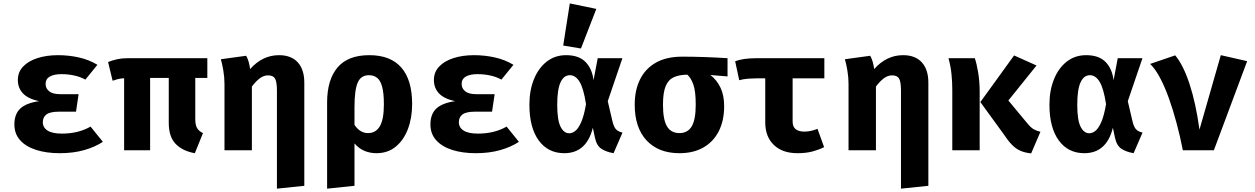

<svg xmlns="http://www.w3.org/2000/svg" viewBox="-20 -889 7425 1136"><path d="M429.7 -228.2H328.7Q276.9 -228.2 255.1 -212.1Q233.3 -195.9 233.3 -166.2Q233.3 -134.4 261.5 -116.4Q289.7 -98.5 346.2 -98.5Q443.6 -98.5 515.9 -140L588.7 -49.7Q540.5 -18.5 476.7 -0.5Q412.8 17.4 332.8 17.4Q254.9 17.4 194.4 -1.8Q133.8 -21 99.5 -59Q65.1 -96.9 65.1 -152.8Q65.1 -213.8 100 -246.7Q134.9 -279.5 210.8 -290.3Q144.6 -305.1 115.1 -337.2Q85.6 -369.2 85.6 -415.4Q85.6 -462.6 116.9 -495.4Q148.2 -528.2 202.1 -545.4Q255.9 -562.6 323.1 -562.6Q387.2 -562.6 447.2 -549Q507.2 -535.4 556.4 -505.6L485.1 -417.9Q455.9 -434.4 419.2 -442.3Q382.6 -450.3 344.1 -450.3Q299 -450.3 274.4 -435.9Q249.7 -421.5 249.7 -392.8Q249.7 -366.2 270.8 -349Q291.8 -331.8 335.9 -331.8H445.1Z M1206.7 -544.6V-427.7H1135.4V-183.6Q1135.4 -149.2 1146.2 -131Q1156.9 -112.8 1181 -101.5L1132.8 17.4Q1061.5 5.1 1020 -36.9Q978.5 -79 978.5 -162.1V-427.7H868.2V0H714.4V-426.2Q692.3 -424.6 677.7 -421Q663.1 -417.4 646.2 -411.3L619.5 -522.1Q646.7 -532.8 673.8 -538.7Q701 -544.6 732.8 -544.6Z M1630.8 -562.6Q1703.1 -562.6 1741.8 -520Q1780.5 -477.4 1780.5 -400V210.3L1618.5 227.2V-353.3Q1618.5 -403.6 1607.7 -423.3Q1596.9 -443.1 1566.2 -443.1Q1540 -443.1 1516.7 -425.4Q1493.3 -407.7 1470.3 -376.9V0H1308.2V-391.8Q1308.2 -432.3 1301.3 -472.3Q1294.4 -512.3 1286.7 -538.5L1436.4 -559Q1452.8 -531.3 1460 -480.5Q1532.8 -562.6 1630.8 -562.6Z M2165.1 -562.6Q2290.8 -562.6 2354.6 -489.2Q2418.5 -415.9 2418.5 -273.8Q2418.5 -191.8 2393.6 -125.9Q2368.7 -60 2321.5 -21.3Q2274.4 17.4 2207.2 17.4Q2168.7 17.4 2135.6 3.3Q2102.6 -10.8 2077.4 -40.5V210.3L1915.4 227.2V-282.1Q1915.4 -416.9 1976.9 -489.7Q2038.5 -562.6 2165.1 -562.6ZM2163.1 -444.1Q2115.4 -444.1 2096.4 -400.3Q2077.4 -356.4 2077.4 -254.4V-150.3Q2109.7 -101.5 2157.9 -101.5Q2203.1 -101.5 2227.2 -141.8Q2251.3 -182.1 2251.3 -271.8Q2251.3 -338.5 2241 -375.9Q2230.8 -413.3 2211 -428.7Q2191.3 -444.1 2163.1 -444.1Z M2891.3 -228.2H2790.3Q2738.5 -228.2 2716.7 -212.1Q2694.9 -195.9 2694.9 -166.2Q2694.9 -134.4 2723.1 -116.4Q2751.3 -98.5 2807.7 -98.5Q2905.1 -98.5 2977.4 -140L3050.3 -49.7Q3002.1 -18.5 2938.2 -0.5Q2874.4 17.4 2794.4 17.4Q2716.4 17.4 2655.9 -1.8Q2595.4 -21 2561 -59Q2526.7 -96.9 2526.7 -152.8Q2526.7 -213.8 2561.5 -246.7Q2596.4 -279.5 2672.3 -290.3Q2606.2 -305.1 2576.7 -337.2Q2547.2 -369.2 2547.2 -415.4Q2547.2 -462.6 2578.5 -495.4Q2609.7 -528.2 2663.6 -545.4Q2717.4 -562.6 2784.6 -562.6Q2848.7 -562.6 2908.7 -549Q2968.7 -535.4 3017.9 -505.6L2946.7 -417.9Q2917.4 -434.4 2880.8 -442.3Q2844.1 -450.3 2805.6 -450.3Q2760.5 -450.3 2735.9 -435.9Q2711.3 -421.5 2711.3 -392.8Q2711.3 -366.2 2732.3 -349Q2753.3 -331.8 2797.4 -331.8H2906.7Z M3329.2 -562.6Q3404.1 -562.6 3443.6 -523.1Q3483.1 -483.6 3491.8 -414.4L3516.4 -544.6H3662.6L3575.9 -290.3L3603.6 -171.8Q3612.3 -135.4 3626.4 -122.3Q3640.5 -109.2 3663.1 -104.6L3610.3 17.4Q3566.2 9.7 3537.7 -9Q3509.2 -27.7 3499 -79L3487.7 -133.3Q3450.3 17.4 3318.5 17.4Q3222.6 17.4 3167.4 -58.2Q3112.3 -133.8 3112.3 -269.7Q3112.3 -354.4 3139.2 -420.5Q3166.2 -486.7 3214.9 -524.6Q3263.6 -562.6 3329.2 -562.6ZM3351.8 -444.1Q3315.9 -444.1 3296.4 -401.8Q3276.9 -359.5 3276.9 -269.7Q3276.9 -177.9 3296.7 -139.2Q3316.4 -100.5 3347.7 -100.5Q3366.2 -100.5 3384.4 -114.9Q3402.6 -129.2 3419 -166.7Q3435.4 -204.1 3447.2 -272.8Q3432.8 -366.7 3409 -405.4Q3385.1 -444.1 3351.8 -444.1ZM3351.3 -868.7 3508.2 -836.4 3417.4 -602.1 3312.3 -619.5Z M4017.4 -553.8Q4079 -553.8 4152.1 -551.3Q4225.1 -548.7 4284.6 -544.6V-436.9L4183.1 -445.1Q4221.5 -415.9 4243.1 -370Q4264.6 -324.1 4264.6 -261Q4264.6 -175.9 4233.1 -113.3Q4201.5 -50.8 4142.3 -16.7Q4083.1 17.4 4000 17.4Q3875.9 17.4 3805.6 -58.2Q3735.4 -133.8 3735.4 -269.7Q3735.4 -355.4 3766.9 -419.2Q3798.5 -483.1 3861 -518.5Q3923.6 -553.8 4017.4 -553.8ZM3902.6 -269.7Q3902.6 -181 3926.4 -141.3Q3950.3 -101.5 4000 -101.5Q4048.7 -101.5 4072.6 -141.3Q4096.4 -181 4096.4 -269.7Q4096.4 -349.2 4082.3 -388.7Q4068.2 -428.2 4046.7 -447.2Q3998.5 -446.7 3966.4 -432.1Q3934.4 -417.4 3918.5 -379.2Q3902.6 -341 3902.6 -269.7Z M4857.4 -544.6V-425.6H4669.7V-170.3Q4669.7 -137.9 4688.5 -124.1Q4707.2 -110.3 4739 -110.3Q4760.5 -110.3 4780.3 -115.1Q4800 -120 4816.9 -126.7L4855.9 -18.5Q4828.2 -4.1 4789.2 6.7Q4750.3 17.4 4698.5 17.4Q4608.7 17.4 4558.2 -31.8Q4507.7 -81 4507.7 -164.6V-425.6H4459.5Q4436.9 -425.6 4407.7 -423.6Q4378.5 -421.5 4353.8 -414.4L4329.7 -526.2Q4374.4 -544.6 4454.9 -544.6Z M5323.1 -562.6Q5395.4 -562.6 5434.1 -520Q5472.8 -477.4 5472.8 -400V210.3L5310.8 227.2V-353.3Q5310.8 -403.6 5300 -423.3Q5289.2 -443.1 5258.5 -443.1Q5232.3 -443.1 5209 -425.4Q5185.6 -407.7 5162.6 -376.9V0H5000.5V-391.8Q5000.5 -432.3 4993.6 -472.3Q4986.7 -512.3 4979 -538.5L5128.7 -559Q5145.1 -531.3 5152.3 -480.5Q5225.1 -562.6 5323.1 -562.6Z M5980 -561 6112.8 -501.5 5946.2 -294.4 6059 -158.5Q6078.5 -134.4 6096.2 -124.4Q6113.8 -114.4 6135.9 -109.2L6081 18.5Q6044.1 14.9 6016.9 2.8Q5989.7 -9.2 5966.7 -33.1Q5943.6 -56.9 5917.9 -95.9L5780.5 -285.1ZM5747.7 -544.6Q5759 -511.3 5767.7 -458.5Q5776.4 -405.6 5776.4 -345.1V0H5614.4V-356.9Q5614.4 -402.6 5609.7 -449.7Q5605.1 -496.9 5591.8 -544.6Z M6406.2 -562.6Q6481 -562.6 6520.5 -523.1Q6560 -483.6 6568.7 -414.4L6593.3 -544.6H6739.5L6652.8 -290.3L6680.5 -171.8Q6689.2 -135.4 6703.3 -122.3Q6717.4 -109.2 6740 -104.6L6687.2 17.4Q6643.1 9.7 6614.6 -9Q6586.2 -27.7 6575.9 -79L6564.6 -133.3Q6527.2 17.4 6395.4 17.4Q6299.5 17.4 6244.4 -58.2Q6189.2 -133.8 6189.2 -269.7Q6189.2 -354.4 6216.2 -420.5Q6243.1 -486.7 6291.8 -524.6Q6340.5 -562.6 6406.2 -562.6ZM6428.7 -444.1Q6392.8 -444.1 6373.3 -401.8Q6353.8 -359.5 6353.8 -269.7Q6353.8 -177.9 6373.6 -139.2Q6393.3 -100.5 6424.6 -100.5Q6443.1 -100.5 6461.3 -114.9Q6479.5 -129.2 6495.9 -166.7Q6512.3 -204.1 6524.1 -272.8Q6509.7 -366.7 6485.9 -405.4Q6462.1 -444.1 6428.7 -444.1Z M6978.5 0Q6962.6 -81.5 6941.5 -160.3Q6920.5 -239 6895.9 -307.7Q6871.3 -376.4 6843.3 -429Q6815.4 -481.5 6785.1 -510.8L6933.3 -561.5Q6980.5 -505.6 7017.7 -393.3Q7054.9 -281 7076.9 -122.1L7203.1 -562.6L7359 -527.2L7162.1 0Z"/></svg>

Font: Fira Code
Style: Bold
Weight: 700
Monospace: yes
Designer: Carrois Corporate, Edenspiekermann AG, Nikita Prokopov
Foundry: Carrois Corporate, Edenspiekermann AG, Nikita Prokopov
Version: Version 6.000; ttfautohint (v1.8.2) -l 8 -r 50 -G 200 -x 14 